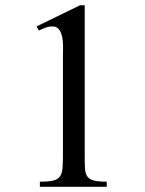

<svg xmlns="http://www.w3.org/2000/svg" viewBox="-20 -716 555 736"><path d="M132.8 0V-19.5Q165.5 -19.5 183.3 -23.7Q201.2 -27.8 209.5 -39.3Q217.8 -50.8 219.5 -70.3Q221.2 -89.8 221.2 -120.1V-503.9Q221.2 -516.1 221.7 -534.7Q222.2 -553.2 219 -571Q215.8 -588.9 207.3 -601.8Q198.7 -614.7 180.2 -614.7Q166.5 -614.7 153.3 -609.6Q140.1 -604.5 128.9 -599.1L120.1 -614.7L286.6 -695.8H304.7V-120.1Q304.7 -90.8 305.7 -71.3Q306.6 -51.8 314.2 -40.3Q321.8 -28.8 339.1 -24.2Q356.4 -19.5 389.2 -19.5V0Z"/></svg>

Font: Simplified Naskh
Style: Regular
Weight: 400
Designer: SIL International
Foundry: Arabeyes
Version: 1.02_alpha